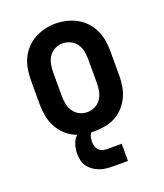

<svg xmlns="http://www.w3.org/2000/svg" viewBox="-134 -620 769 903"><g transform="rotate(-20 250.0 -169.0)"><path d="M250 8Q223 8 195.5 3Q168 -2 144 -15Q120 -28 101.5 -48.5Q83 -69 71.5 -93.5Q60 -118 55.5 -145.5Q51 -173 51 -200V-320Q51 -347 55.5 -374.5Q60 -402 71.5 -426.5Q83 -451 102 -471.5Q121 -492 145 -505Q169 -518 196 -524.5Q223 -531 250 -531Q277 -531 304 -524.5Q331 -518 355 -505Q379 -492 398 -471.5Q417 -451 428.5 -426.5Q440 -402 444.5 -374.5Q449 -347 449 -320V-200Q449 -173 444.5 -145.5Q440 -118 428.5 -93.5Q417 -69 398.5 -48.5Q380 -28 356 -15Q332 -2 304.5 3Q277 8 250 8ZM250 -88Q270 -88 288.5 -97Q307 -106 318.5 -123Q330 -140 334 -160Q338 -180 338 -200V-320Q338 -340 334 -360.5Q330 -381 318.5 -397.5Q307 -414 288 -423Q269 -432 249 -432Q229 -432 210.5 -422.5Q192 -413 181 -396.5Q170 -380 166 -360Q162 -340 162 -320V-200Q162 -180 166 -160Q170 -140 181.5 -123Q193 -106 211.5 -97Q230 -88 250 -88ZM275 193Q258 193 241 191Q224 189 208 183Q192 177 178 167Q164 157 154 143Q144 129 140.5 112.5Q137 96 137 79Q137 56 144 34Q151 12 167 -4Q183 -20 205 -26.5Q227 -33 250 -33V0Q242 0 236 6Q230 12 227 19.5Q224 27 223 35Q222 43 222 51Q222 62 225 73Q228 84 235.5 92Q243 100 253.5 103.5Q264 107 275 107H350V193Z"/></g></svg>

Font: Zed Mono
Style: Bold
Weight: 700
Monospace: yes
Designer: Belleve Invis
Foundry: Belleve Invis
Version: Version 1.0.0; ttfautohint (v1.8.4)